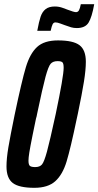

<svg xmlns="http://www.w3.org/2000/svg" viewBox="-20 -889 470 917"><path d="M11 -94Q11 -132 20 -185.5Q29 -239 50 -341Q84 -503 103.5 -568Q123 -633 157 -664.5Q191 -696 257 -696Q330 -696 360 -673Q390 -650 390 -594Q390 -556 381 -499.5Q372 -443 352 -347L347 -324Q317 -180 298 -117.5Q279 -55 244 -23.5Q209 8 144 8Q71 8 41 -15Q11 -38 11 -94ZM246 -344Q284 -525 284 -565Q284 -586 278 -591.5Q272 -597 255 -597Q233 -597 222 -584.5Q211 -572 197.5 -522.5Q184 -473 157 -344Q156 -339 155 -333.5Q154 -328 152 -323Q147 -300 135.5 -243Q124 -186 120 -160.5Q116 -135 116 -122Q116 -102 123 -96.5Q130 -91 148 -91Q170 -91 180.5 -103.5Q191 -116 204.5 -165.5Q218 -215 246 -344ZM242 -858Q262 -858 280.5 -851Q299 -844 302 -843Q333 -831 343 -831Q352 -831 357 -839.5Q362 -848 366 -869H430Q419 -807 403 -781Q387 -755 347 -755Q332 -755 320 -758.5Q308 -762 289 -769Q283 -771 268.5 -776.5Q254 -782 245 -782Q236 -782 231.5 -773.5Q227 -765 222 -742H158Q166 -786 174 -809.5Q182 -833 198 -845.5Q214 -858 242 -858Z"/></svg>

Font: Saira Ultra Condensed
Style: Bold Italic
Weight: 700
Width: 1
Italic angle: -12°
Designer: Hector Gatti with collaboration of the Omnibus-Type team
Foundry: Omnibus-Type
Version: Version 1.001; ttfautohint (v1.8)